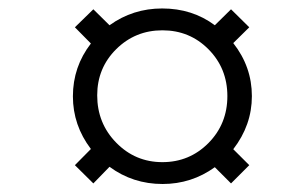

<svg xmlns="http://www.w3.org/2000/svg" viewBox="-20 -558 701 463"><path d="M372.1 -114.3Q300.3 -114.3 244.1 -155.8L205.1 -115.7L160.6 -159.7L199.2 -198.7Q155.8 -255.9 155.8 -325.7Q155.8 -397 199.2 -453.1L160.6 -492.2L205.1 -535.6L244.1 -497.1Q300.3 -537.6 371.1 -537.6Q443.8 -537.6 498 -497.1L537.1 -535.6L581.1 -492.2L542.5 -454.1Q587.4 -397 587.4 -326.2Q587.4 -256.3 542.5 -198.2L581.1 -159.7L537.1 -115.7L498 -154.8Q441.9 -114.3 372.1 -114.3ZM371.6 -484.9Q306.2 -484.9 260.3 -439.5Q214.4 -394 214.4 -328.1Q214.4 -260.7 260.3 -213.9Q306.2 -167 371.6 -167Q437 -167 482.7 -213.1Q528.3 -259.3 528.3 -326.2Q528.3 -393.1 482.9 -439Q437.5 -484.9 371.6 -484.9Z"/></svg>

Font: Elstob 14pt Medium
Style: Italic
Weight: 500
Italic angle: -20°
Designer: Peter S. Baker
Version: Version 1.015